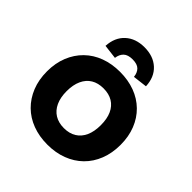

<svg xmlns="http://www.w3.org/2000/svg" viewBox="-245 -1153 1356 1356"><g transform="rotate(45 433.0 -475.0)"><path d="M433 11Q351 11 283.5 -14.5Q216 -40 167.5 -88Q119 -136 92 -203Q65 -270 65 -354Q65 -436 92 -503Q119 -570 168 -618Q217 -666 284.5 -691Q352 -716 433 -716Q514 -716 581.5 -691Q649 -666 698 -618Q747 -570 773.5 -503Q800 -436 800 -354Q800 -271 773.5 -203.5Q747 -136 698 -88Q649 -40 581.5 -14.5Q514 11 433 11ZM433 -154Q487 -154 525 -177.5Q563 -201 583 -245.5Q603 -290 603 -353Q603 -417 583 -461Q563 -505 525 -528Q487 -551 433 -551Q379 -551 341 -528Q303 -505 282.5 -460.5Q262 -416 262 -353Q262 -290 282.5 -245.5Q303 -201 341 -177.5Q379 -154 433 -154ZM337 -760 230 -773Q235 -861 289.5 -911Q344 -961 432 -961Q521 -961 575.5 -911Q630 -861 634 -773L527 -760Q523 -798 501.5 -819.5Q480 -841 433 -841Q387 -841 364.5 -819.5Q342 -798 337 -760Z"/></g></svg>

Font: Nunito Sans 6pt Black
Style: Regular
Weight: 900
Version: Version 3.101;gftools[0.9.27]